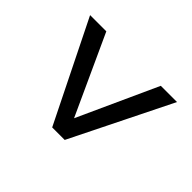

<svg xmlns="http://www.w3.org/2000/svg" viewBox="-127 -594 770 770"><g transform="rotate(-45 258.0 -208.5)"><path d="M471 38V-54L133 -208L471 -363V-455L45 -244V-173Z"/></g></svg>

Font: Glacial Indifference
Style: Medium
Weight: 500
Version: Version 1.001